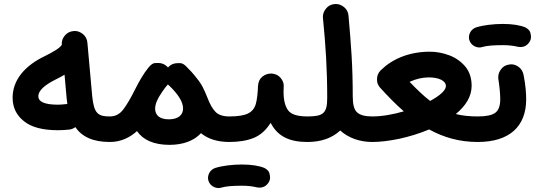

<svg xmlns="http://www.w3.org/2000/svg" viewBox="-20 -677 2715 973"><path d="M43.9 -182.1C43.9 -132.8 63 -93.3 101.1 -63C138.7 -32.2 196.3 -17.1 273.9 -17.1C289.1 -17.1 313 -18.1 332.5 -20.5C343.3 -22 353 -26.4 361.8 -32.7C395 15.6 450.2 42.5 536.6 42.5H537.1C555.2 42.5 570.3 36.1 583 23.9C595.2 11.2 601.6 -3.9 601.6 -22C601.6 -40 595.2 -55.2 583 -67.9C570.3 -80.6 555.2 -86.9 537.1 -86.9H536.6C478 -86.9 456.1 -100.1 447.3 -189.5L422.9 -460.4C421.4 -478.5 414.1 -492.7 400.9 -503.9C387.7 -514.6 374 -520 358.9 -520C356.9 -520 355 -520 352.5 -519.5C335 -518.1 320.8 -510.7 309.6 -498C298.3 -484.9 293 -471.2 293 -456.5C293 -454.1 293 -452.1 293.5 -450.2C287.6 -440.9 276.4 -431.6 259.8 -421.4C243.2 -411.1 226.1 -401.9 208 -393.1C106.4 -344.7 43.9 -272 43.9 -182.1ZM174.3 -189.5C174.3 -220.2 211.4 -249 263.7 -274.9C279.3 -282.7 293.9 -290.5 307.1 -298.3L317.9 -177.7C318.8 -168 319.8 -158.7 321.3 -149.9C318.8 -149.9 316.9 -149.9 314.5 -149.4C300.3 -147.5 283.2 -146.5 273.9 -146.5C205.1 -146.5 174.3 -161.6 174.3 -189.5Z M472.7 -22C472.7 -3.9 479 11.2 491.2 23.9C503.9 36.1 519 42.5 537.1 42.5C594.2 42.5 639.2 19 674.3 -12.7C704.1 31.7 759.3 57.1 838.9 57.1C908.7 57.1 963.9 35.6 998.5 -2C1031.7 24.9 1077.6 42.5 1141.6 42.5H1142.1C1160.2 42.5 1175.3 36.1 1188 23.9C1200.2 11.2 1206.5 -3.9 1206.5 -22C1206.5 -40 1200.2 -55.2 1188 -67.9C1175.3 -80.6 1160.2 -86.9 1142.1 -86.9H1141.6C1110.4 -86.9 1087.4 -94.7 1072.3 -109.9C1057.1 -125 1043.5 -149.4 1030.3 -184.1C1022 -205.1 1013.7 -224.1 1004.4 -241.2C995.1 -257.8 981.9 -275.9 965.3 -295.4C956.1 -307.1 945.3 -318.8 933.6 -330.1C931.6 -332.5 929.2 -335 926.8 -337.4C914.6 -350.1 904.3 -356.4 895 -356.9H879.9C862.3 -356.9 847.2 -351.1 835 -338.9L831.5 -335C829.1 -337.4 827.1 -339.8 824.7 -341.8C812.5 -352.5 797.9 -357.9 781.2 -357.9C779.8 -357.9 774.4 -357.9 765.1 -357.4C755.4 -356.9 745.1 -349.6 733.9 -336.4C733.4 -335.9 732.4 -335 731.9 -334C708 -304.7 684.6 -264.2 663.1 -221.2C643.1 -180.7 624 -148.4 606 -124C587.9 -99.1 564.9 -86.9 537.1 -86.9C519 -86.9 503.9 -80.6 491.2 -67.9C479 -55.2 472.7 -40 472.7 -22ZM833.5 -246.6C835.4 -245.1 837.4 -243.2 839.4 -241.2C884.8 -197.3 907.7 -159.2 907.7 -127C907.7 -93.3 881.8 -72.3 835.4 -72.3C788.1 -72.3 766.1 -93.8 766.1 -127C766.1 -144 772.9 -164.6 787.1 -188.5C796.4 -204.1 808.1 -220.7 819.3 -235.8L821.3 -237.8C824.7 -241.7 827.6 -245.6 830.6 -249C831.5 -248.5 832.5 -247.6 833.5 -246.6Z M1077.1 -22C1077.1 -3.9 1083.5 11.2 1096.2 23.9C1108.9 36.1 1124 42.5 1142.1 42.5C1190.4 42.5 1231.9 35.6 1265.6 22C1299.3 8.3 1328.1 -17.1 1351.6 -54.7C1387.2 15.6 1449.2 42.5 1537.6 42.5H1538.1C1556.2 42.5 1571.3 36.1 1584 23.9C1596.2 11.2 1602.5 -3.9 1602.5 -22C1602.5 -40 1596.2 -55.2 1584 -67.9C1571.3 -80.6 1556.2 -86.9 1538.1 -86.9H1537.6C1487.3 -86.9 1455.1 -97.2 1439.9 -118.2C1424.8 -138.7 1417 -169.9 1417 -211.9C1417 -219.2 1417 -227.1 1417.5 -235.4C1418 -237.3 1418 -239.3 1418 -241.7C1418 -256.3 1412.6 -270 1401.4 -283.2C1390.1 -295.9 1375.5 -302.7 1357.4 -304.2H1353C1336.9 -304.2 1322.8 -298.8 1309.6 -288.6C1296.4 -277.8 1289.1 -262.7 1287.6 -242.7C1286.1 -203.6 1282.7 -172.9 1276.4 -150.4C1270 -127.4 1256.3 -111.3 1236.3 -101.6C1216.3 -91.8 1184.6 -86.9 1142.1 -86.9C1124 -86.9 1108.9 -80.6 1096.2 -67.9C1083.5 -55.2 1077.1 -40 1077.1 -22ZM1036.1 238.3C1044.4 265.1 1069.3 275.9 1086.9 275.9C1091.3 275.9 1096.2 275.4 1101.1 273.9C1124 266.6 1162.1 264.2 1206.5 264.2C1235.4 264.2 1260.3 267.1 1281.7 272.5C1286.1 273.4 1290.5 273.9 1294.9 273.9C1307.1 273.9 1325.2 270.5 1339.4 250.5C1345.7 241.7 1348.6 232.4 1348.6 222.2C1348.6 217.8 1347.7 210.4 1345.2 200.7C1342.8 190.9 1334.5 182.1 1320.3 174.3C1293.5 163.1 1253.9 156.7 1206.5 156.7C1159.7 156.7 1108.4 162.6 1071.8 173.8C1043.9 183.1 1034.2 207.5 1034.2 224.6C1034.2 229 1034.7 233.9 1036.1 238.3Z M1473.6 -22C1473.6 -3.9 1480 11.2 1492.2 23.9C1504.9 36.1 1520 42.5 1538.1 42.5C1607.4 42.5 1662.6 22.9 1704.1 -15.6C1746.6 22.9 1804.7 42.5 1866.7 42.5H1867.2C1885.3 42.5 1900.4 36.1 1913.1 23.9C1925.3 11.2 1931.6 -3.9 1931.6 -22C1931.6 -40 1925.3 -55.2 1913.1 -67.9C1900.4 -80.6 1885.3 -86.9 1867.2 -86.9H1866.7C1831.1 -86.9 1806.2 -93.3 1791 -106.4C1775.9 -119.1 1768.1 -143.6 1768.1 -180.2C1768.1 -182.6 1768.1 -185.5 1767.6 -188C1767.6 -263.2 1765.6 -333 1761.7 -397C1757.8 -460.9 1752.4 -527.8 1746.1 -597.7C1744.6 -615.2 1737.3 -629.4 1724.1 -640.6C1710.9 -651.4 1696.8 -656.7 1681.6 -656.7C1679.7 -656.7 1677.7 -656.7 1675.3 -656.2C1657.7 -654.8 1643.6 -647.5 1632.8 -634.3C1621.6 -621.1 1616.2 -606.9 1616.2 -591.8C1616.2 -589.8 1616.2 -587.9 1616.7 -585.4C1630.4 -444.3 1638.2 -330.1 1638.2 -180.2C1638.2 -103.5 1618.7 -86.9 1538.1 -86.9C1520 -86.9 1504.9 -80.6 1492.2 -67.9C1480 -55.2 1473.6 -40 1473.6 -22Z M1802.2 -22C1802.2 -3.9 1808.6 11.2 1821.3 23.9C1834 36.1 1849.1 42.5 1867.2 42.5C1905.8 42.5 1950.7 37.1 2002.9 26.4C2055.2 15.1 2105.5 -0.5 2154.8 -21C2228.5 19.5 2308.6 42.5 2400.9 42.5H2401.4C2419.4 42.5 2434.6 36.1 2447.3 23.9C2459.5 11.2 2465.8 -3.9 2465.8 -22C2465.8 -40 2459.5 -55.2 2447.3 -67.9C2434.6 -80.6 2419.4 -86.9 2401.4 -86.9H2400.9C2359.4 -86.9 2322.3 -90.8 2290 -99.1C2338.9 -139.6 2370.1 -187 2370.1 -241.7C2370.1 -281.2 2359.4 -314 2337.9 -339.8C2316.4 -365.2 2289.6 -384.3 2257.3 -396.5C2224.6 -408.7 2191.9 -415 2158.7 -415C2050.8 -415 1966.8 -376.5 1912.1 -323.2C1910.6 -321.8 1909.2 -320.8 1908.2 -319.3L1906.7 -317.9C1896.5 -306.6 1891.1 -293.5 1890.6 -277.3V-272.9C1890.6 -258.3 1895.5 -245.6 1904.8 -234.4C1945.3 -189.5 1985.4 -148.4 2026.4 -112.8C1973.1 -97.2 1916.5 -86.9 1867.2 -86.9C1849.1 -86.9 1834 -80.6 1821.3 -67.9C1808.6 -55.2 1802.2 -40 1802.2 -22ZM2153.3 -284.7C2203.6 -284.7 2239.7 -268.1 2239.7 -240.7C2239.7 -219.2 2208 -191.4 2159.7 -165.5C2127 -190.9 2093.3 -222.7 2055.7 -262.2C2088.4 -277.3 2120.6 -284.7 2153.3 -284.7Z M2336.9 -22C2336.9 -3.9 2343.3 11.2 2355.5 23.9C2368.2 36.1 2383.3 42.5 2401.4 42.5C2561 42.5 2646.5 -35.6 2646.5 -173.8C2646.5 -206.5 2643.1 -247.6 2633.8 -294.9C2630.9 -312.5 2623 -326.2 2610.4 -336.4C2597.7 -346.2 2584.5 -351.1 2570.8 -351.1C2567.4 -351.1 2564.5 -350.6 2561 -350.1C2543.5 -347.7 2529.8 -340.3 2520 -327.1C2509.8 -314 2504.9 -300.3 2504.9 -286.1C2504.9 -283.2 2504.9 -280.3 2505.4 -277.3C2511.7 -237.8 2515.1 -199.2 2515.1 -174.3C2515.1 -140.1 2506.3 -117.2 2489.3 -105C2472.2 -92.8 2442.9 -86.9 2401.4 -86.9C2383.3 -86.9 2368.2 -80.6 2355.5 -67.9C2343.3 -55.2 2336.9 -40 2336.9 -22ZM2358.4 -474.1C2366.7 -447.3 2391.6 -436.5 2409.2 -436.5C2413.6 -436.5 2418.5 -437 2423.3 -438.5C2446.3 -445.8 2484.4 -448.2 2528.8 -448.2C2557.6 -448.2 2582.5 -445.3 2604 -439.9C2608.4 -439 2612.8 -438.5 2617.2 -438.5C2629.4 -438.5 2647.5 -441.9 2661.6 -461.9C2668 -470.7 2670.9 -480 2670.9 -490.2C2670.9 -494.6 2669.9 -502 2667.5 -511.7C2665 -521.5 2656.7 -530.3 2642.6 -538.1C2615.7 -549.3 2576.2 -555.7 2528.8 -555.7C2481.9 -555.7 2430.7 -549.8 2394 -538.6C2366.2 -529.3 2356.4 -504.9 2356.4 -487.8C2356.4 -483.4 2356.9 -478.5 2358.4 -474.1Z"/></svg>

Font: Mikhak
Style: Bold
Weight: 700
Designer: Amin Abedi
Version: Version 3.2